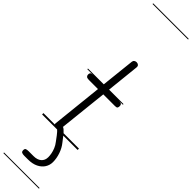

<svg xmlns="http://www.w3.org/2000/svg" viewBox="-605 -1245 1624 1624"><g transform="rotate(45 207.5 -433.0)"><path d="M160.5 0Q147.5 0 137.5 -7.2Q127.5 -14.5 129 -29L177.5 -486H68Q47 -486 39 -494Q31 -502 31 -514.5Q31 -527 36.8 -534Q42.5 -541 62.5 -541H183L216.5 -852Q218 -865 227.5 -871.5Q237 -878 248 -878Q262 -878 271.2 -870Q280.5 -862 278.5 -844.5L246.5 -541H376Q396.5 -541 403.2 -534Q410 -527 410 -514.5Q410 -500.5 405.2 -493.2Q400.5 -486 381.5 -486H241L192 -28.5Q190 -13 181.8 -6.5Q173.5 0 160.5 0ZM160.5 0Q147.5 0 137.5 -7.2Q127.5 -14.5 129 -29L177.5 -486H68Q47 -486 39 -494Q31 -502 31 -514.5Q31 -527 36.8 -534Q42.5 -541 62.5 -541H183L216.5 -852Q218 -865 227.5 -871.5Q237 -878 248 -878Q262 -878 271.2 -870Q280.5 -862 278.5 -844.5L246.5 -541H376Q396.5 -541 403.2 -534Q410 -527 410 -514.5Q410 -500.5 405.2 -493.2Q400.5 -486 381.5 -486H241L192 -28.5Q190 -13 181.8 -6.5Q173.5 0 160.5 0ZM134.5 354Q118.5 354 107 349.2Q95.5 344.5 95.5 326Q95.5 308.5 106.2 304.5Q117 300.5 134.5 300.5H192.5Q238 300.5 263 278.5Q288 256.5 288 219Q288 200.5 283.8 177.2Q279.5 154 269.2 129Q259 104 241 81.5Q226.5 62.5 208.8 38.2Q191 14 166 -9Q158.5 -16 160 -25.8Q161.5 -35.5 169 -42.8Q176.5 -50 186 -50Q193 -50 197.2 -49Q201.5 -48 212 -39.5Q231 -23.5 250 2Q269 27.5 284.5 46.5Q313.5 82 329.5 128.8Q345.5 175.5 345.5 220Q345.5 256 326.5 286.5Q307.5 317 270.2 335.5Q233 354 178 354ZM-5 455H420V463H-5ZM-5 -16H420V0H-5ZM-5 -549H420V-541H-5ZM-5 -1329H420V-1321H-5Z"/></g></svg>

Font: Edu SA Dotted Guide
Style: Regular
Weight: 400
Designer: Tina and Corey Anderson, Eben Sorkin, Mirko Velimirovic
Foundry: Google for Education
Version: Version 2.000